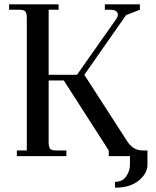

<svg xmlns="http://www.w3.org/2000/svg" viewBox="-20 -722 721 888"><path d="M22 -677V-702H251V-677H205V-376H336L519 -636Q525 -645 525 -654Q525 -677 487 -677H465V-702H627V-677L563 -652L370 -376L570 -66Q597 -26 641 -26H662V40Q662 80 622 113Q582 146 512 146V119Q546 119 563.5 94Q581 69 581 40V0H483V-26L275 -350H205V-66Q205 -41 212 -33.5Q219 -26 244 -26H287V0H58V-26H104V-637Q104 -662 97 -669.5Q90 -677 65 -677Z"/></svg>

Font: Dihjauti
Style: Bold
Weight: 700
Designer: T. Christopher White
Version: Version 3.0.0